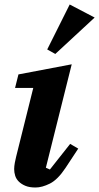

<svg xmlns="http://www.w3.org/2000/svg" viewBox="-20 -822 441 854"><path d="M138 12Q111 12 93 4.5Q75 -3 63.5 -14.5Q52 -26 47.5 -40.5Q43 -55 43 -70Q43 -82 46 -98.5Q49 -115 52 -126L128 -431H47L62 -491L299 -536L184 -76L202 -68L292 -182L328 -161L272 -76Q237 -23 202 -5.5Q167 12 138 12ZM190 -602 290 -802 401 -744 226 -582Z"/></svg>

Font: IBM Plex Serif
Style: Bold Italic
Weight: 700
Italic angle: -14°
Designer: Mike Abbink, Paul van der Laan, Pieter van Rosmalen
Foundry: Bold Monday
Version: Version 3.001